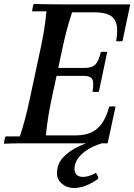

<svg xmlns="http://www.w3.org/2000/svg" viewBox="-24 -722 676 967"><path d="M-4 2Q-4 -6 -1.5 -17Q1 -28 4 -35H76Q91 -80 103 -126Q115 -172 123 -210L183 -490Q191 -528 198 -570.5Q205 -613 210 -665H138Q138 -673 140.5 -684Q143 -695 146 -702Q180 -701 214 -700.5Q248 -700 282 -700H632L593 -515Q577 -512 561 -515Q571 -573 561.5 -604Q552 -635 524.5 -647.5Q497 -660 452 -660H339Q324 -614 314 -577Q304 -540 293 -490L233 -210Q225 -171 218.5 -130Q212 -89 207 -40H355Q407 -40 440.5 -57.5Q474 -75 494 -107.5Q514 -140 526 -185Q542 -188 558 -185L518 0H133Q99 0 65 0Q31 0 -4 2ZM442 -260Q450 -307 440.5 -323.5Q431 -340 396 -340H206L214 -380H404Q439 -380 456 -397Q473 -414 484 -460Q500 -463 516 -460L474 -260Q458 -257 442 -260ZM348 225Q313 225 288 203.5Q263 182 263 151Q263 104 293.5 71Q324 38 372.5 15.5Q421 -7 474 -21L488 0Q424 20 387.5 54.5Q351 89 351 130Q351 147 362 158Q373 169 395 169Q407 169 423 164.5Q439 160 459 149Q464 154 467 161.5Q470 169 471 178Q446 197 413 211Q380 225 348 225Z"/></svg>

Font: Poltawski Nowy
Style: Italic
Weight: 400
Italic angle: -12°
Designer: Adam Pótawski, Mateusz Machalski, Borys Kosmynka, Ania Wieluska
Foundry: Capitalics.wtf
Version: Version 1.001;gftools[0.9.25]